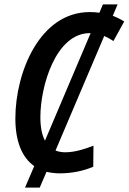

<svg xmlns="http://www.w3.org/2000/svg" viewBox="-20 -780 586 875"><path d="M164 -246C164 -389 235 -629 389 -629H393L185 -139C171 -165 164 -201 164 -246ZM252 10C311 10 362 -2 405 -20L406 -116C362 -99 319 -86 277 -86C260 -86 246 -89 233 -94L455 -616C469 -610 483 -602 497 -593L546 -682C529 -693 512 -701 494 -708L516 -760H449L433 -722C419 -724 404 -725 389 -725C161 -725 50 -450 50 -240C50 -138 79 -63 136 -23L94 75H161L192 3C210 7 230 10 252 10Z"/></svg>

Font: Noto Sans Display SemiCondensed Medium
Style: Italic
Weight: 500
Width: 4
Italic angle: -12°
Designer: Monotype Design Team
Foundry: Monotype Imaging Inc.
Version: Version 1.900